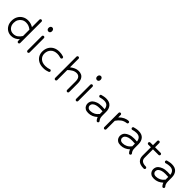

<svg xmlns="http://www.w3.org/2000/svg" viewBox="336 -1926 3256 3256"><g transform="rotate(45 1963.5 -298.5)"><path d="M395 0Q385 0 377.5 -7.5Q370 -15 370 -25V-67Q341 -36 304.5 -18Q268 0 224 0Q175 0 135.5 -23Q96 -46 72.5 -88.5Q49 -131 49 -188Q49 -248 74.5 -294Q100 -340 144.5 -366Q189 -392 245 -392Q281 -392 311.5 -382.5Q342 -373 370 -356V-536Q370 -547 377.5 -554Q385 -561 395 -561Q406 -561 413 -554Q420 -547 420 -536V-25Q420 -15 413 -7.5Q406 0 395 0ZM224 -50Q274 -50 309.5 -76Q345 -102 370 -143V-296Q342 -318 312.5 -330Q283 -342 245 -342Q203 -342 170 -322Q137 -302 118 -267.5Q99 -233 99 -188Q99 -127 134.5 -88.5Q170 -50 224 -50Z M620 -597Q637 -597 649 -583.5Q661 -570 661 -547Q661 -524 649 -512Q637 -500 621 -500Q603 -500 590.5 -512.5Q578 -525 578 -547Q578 -570 590 -583.5Q602 -597 620 -597ZM596 -367Q596 -378 603.5 -385Q611 -392 621 -392Q632 -392 639 -385Q646 -378 646 -367V-25Q646 -15 639 -7.5Q632 0 621 0Q611 0 603.5 -7.5Q596 -15 596 -25Z M1067 -331Q1031 -342 997 -342Q921 -342 878.5 -298.5Q836 -255 836 -187Q836 -128 878 -89Q920 -50 996 -50Q1024 -50 1045 -54.5Q1066 -59 1078 -63Q1089 -67 1092.5 -68Q1096 -69 1098 -69Q1108 -69 1115.5 -61.5Q1123 -54 1123 -44Q1123 -27 1107 -21Q1085 -12 1057.5 -6Q1030 0 996 0Q928 0 881 -25.5Q834 -51 810 -93.5Q786 -136 786 -187Q786 -246 811 -292.5Q836 -339 883 -365.5Q930 -392 997 -392Q1048 -392 1094 -376Q1111 -370 1111 -351Q1111 -342 1103 -334.5Q1095 -327 1085 -327Q1082 -327 1067 -331Z M1570 0Q1560 0 1552.5 -7.5Q1545 -15 1545 -25V-225Q1545 -287 1521.5 -314.5Q1498 -342 1458 -342Q1416 -342 1378 -319.5Q1340 -297 1308 -265V-25Q1308 -15 1301 -7.5Q1294 0 1283 0Q1273 0 1265.5 -7.5Q1258 -15 1258 -25V-536Q1258 -547 1265.5 -554Q1273 -561 1283 -561Q1294 -561 1301 -554Q1308 -547 1308 -536V-331Q1342 -357 1379 -374.5Q1416 -392 1458 -392Q1496 -392 1527 -377Q1558 -362 1576.5 -325.5Q1595 -289 1595 -225V-25Q1595 -15 1588 -7.5Q1581 0 1570 0Z M1785 -597Q1802 -597 1814 -583.5Q1826 -570 1826 -547Q1826 -524 1814 -512Q1802 -500 1786 -500Q1768 -500 1755.5 -512.5Q1743 -525 1743 -547Q1743 -570 1755 -583.5Q1767 -597 1785 -597ZM1761 -367Q1761 -378 1768.5 -385Q1776 -392 1786 -392Q1797 -392 1804 -385Q1811 -378 1811 -367V-25Q1811 -15 1804 -7.5Q1797 0 1786 0Q1776 0 1768.5 -7.5Q1761 -15 1761 -25Z M2270 -9Q2248 -32 2236 -67Q2202 -35 2161.5 -17.5Q2121 0 2074 0Q2028 0 2001 -17Q1974 -34 1963 -59Q1952 -84 1952 -106Q1952 -130 1960.5 -152.5Q1969 -175 1987 -192Q2012 -215 2054 -231Q2096 -247 2157 -247Q2189 -247 2225 -244Q2221 -289 2195 -315.5Q2169 -342 2117 -342Q2097 -342 2076 -338.5Q2055 -335 2044 -331Q2031 -326 2025 -326Q2015 -326 2007 -333.5Q1999 -341 1999 -350Q1999 -369 2016 -375Q2033 -380 2061.5 -386Q2090 -392 2117 -392Q2199 -392 2237.5 -347Q2276 -302 2276 -230V-139Q2276 -105 2283.5 -82.5Q2291 -60 2306 -43Q2313 -36 2313 -26Q2313 -16 2305.5 -8.5Q2298 -1 2288 -1Q2278 -1 2270 -9ZM2074 -50Q2117 -50 2156 -69.5Q2195 -89 2226 -129V-194Q2189 -197 2157 -197Q2062 -197 2023 -158Q2011 -146 2006.5 -133Q2002 -120 2002 -106Q2002 -86 2019.5 -68Q2037 -50 2074 -50Z M2462 0Q2452 0 2444.5 -7.5Q2437 -15 2437 -25V-367Q2437 -378 2444.5 -385Q2452 -392 2462 -392Q2473 -392 2480 -385Q2487 -378 2487 -367V-308Q2526 -349 2570 -370Q2614 -391 2655 -391Q2666 -391 2672.5 -384.5Q2679 -378 2679 -368Q2679 -345 2657 -342Q2599 -335 2559 -305Q2519 -275 2487 -227V-25Q2487 -15 2480 -7.5Q2473 0 2462 0Z M3046 -9Q3024 -32 3012 -67Q2978 -35 2937.5 -17.5Q2897 0 2850 0Q2804 0 2777 -17Q2750 -34 2739 -59Q2728 -84 2728 -106Q2728 -130 2736.5 -152.5Q2745 -175 2763 -192Q2788 -215 2830 -231Q2872 -247 2933 -247Q2965 -247 3001 -244Q2997 -289 2971 -315.5Q2945 -342 2893 -342Q2873 -342 2852 -338.5Q2831 -335 2820 -331Q2807 -326 2801 -326Q2791 -326 2783 -333.5Q2775 -341 2775 -350Q2775 -369 2792 -375Q2809 -380 2837.5 -386Q2866 -392 2893 -392Q2975 -392 3013.5 -347Q3052 -302 3052 -230V-139Q3052 -105 3059.5 -82.5Q3067 -60 3082 -43Q3089 -36 3089 -26Q3089 -16 3081.5 -8.5Q3074 -1 3064 -1Q3054 -1 3046 -9ZM2850 -50Q2893 -50 2932 -69.5Q2971 -89 3002 -129V-194Q2965 -197 2933 -197Q2838 -197 2799 -158Q2787 -146 2782.5 -133Q2778 -120 2778 -106Q2778 -86 2795.5 -68Q2813 -50 2850 -50Z M3407 0Q3315 0 3276 -38.5Q3237 -77 3237 -142V-342H3174Q3164 -342 3156.5 -349.5Q3149 -357 3149 -367Q3149 -378 3156.5 -385Q3164 -392 3174 -392H3237V-493Q3237 -504 3244.5 -511Q3252 -518 3262 -518Q3273 -518 3280 -511Q3287 -504 3287 -493V-392H3420Q3431 -392 3438 -385Q3445 -378 3445 -367Q3445 -357 3438 -349.5Q3431 -342 3420 -342H3287V-142Q3287 -50 3407 -50Q3418 -50 3425 -42.5Q3432 -35 3432 -25Q3432 -15 3424.5 -7.5Q3417 0 3407 0Z M3845 -9Q3823 -32 3811 -67Q3777 -35 3736.5 -17.5Q3696 0 3649 0Q3603 0 3576 -17Q3549 -34 3538 -59Q3527 -84 3527 -106Q3527 -130 3535.5 -152.5Q3544 -175 3562 -192Q3587 -215 3629 -231Q3671 -247 3732 -247Q3764 -247 3800 -244Q3796 -289 3770 -315.5Q3744 -342 3692 -342Q3672 -342 3651 -338.5Q3630 -335 3619 -331Q3606 -326 3600 -326Q3590 -326 3582 -333.5Q3574 -341 3574 -350Q3574 -369 3591 -375Q3608 -380 3636.5 -386Q3665 -392 3692 -392Q3774 -392 3812.5 -347Q3851 -302 3851 -230V-139Q3851 -105 3858.5 -82.5Q3866 -60 3881 -43Q3888 -36 3888 -26Q3888 -16 3880.5 -8.5Q3873 -1 3863 -1Q3853 -1 3845 -9ZM3649 -50Q3692 -50 3731 -69.5Q3770 -89 3801 -129V-194Q3764 -197 3732 -197Q3637 -197 3598 -158Q3586 -146 3581.5 -133Q3577 -120 3577 -106Q3577 -86 3594.5 -68Q3612 -50 3649 -50Z"/></g></svg>

Font: Hubballi
Style: Regular
Weight: 400
Designer: Erin McLaughlin
Version: Version 1.000; ttfautohint (v1.8.3)